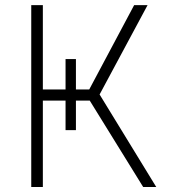

<svg xmlns="http://www.w3.org/2000/svg" viewBox="-20 -748 676 768"><path d="M242.2 -511.7H283.7V-227.5H242.2ZM105 0V-727.5H151.4V-390.1H336.9L516.6 -727.5H570.3L378.4 -370.1L605 0H552.7L338.9 -345.7H151.4V0Z"/></svg>

Font: Inter ExtraLight
Style: Regular
Weight: 250
Designer: Rasmus Andersson
Foundry: rsms
Version: Version 4.001;git-66647c0bb